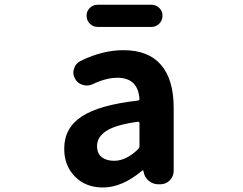

<svg xmlns="http://www.w3.org/2000/svg" viewBox="-20 -789 1040 822"><path d="M420.9 13.7Q346.7 13.7 300.8 -33.2Q254.9 -80.1 254.9 -152.3Q254.9 -241.2 330.1 -290.5Q405.3 -339.8 570.3 -358.4Q577.1 -359.4 577.1 -366.2Q570.3 -456.1 482.4 -456.1Q434.6 -456.1 377 -428.7Q364.3 -422.9 351.6 -422.9Q342.8 -422.9 334 -425.8Q312.5 -431.6 301.8 -451.2Q293.9 -464.8 293.9 -478.5Q293.9 -486.3 296.9 -494.1Q302.7 -516.6 323.2 -527.3Q418 -574.2 508.8 -574.2Q615.2 -574.2 669.4 -511.2Q723.6 -448.2 723.6 -327.1V-57.6Q723.6 -34.2 707 -17.1Q690.4 0 666 0H658.2Q634.8 0 616.7 -15.1Q598.6 -30.3 594.7 -53.7L593.8 -58.6Q592.8 -59.6 591.3 -59.6Q589.8 -59.6 588.9 -58.6Q502.9 13.7 420.9 13.7ZM468.8 -100.6Q520.5 -100.6 572.3 -151.4Q577.1 -156.2 577.1 -163.1V-261.7Q577.1 -268.6 569.3 -267.6Q476.6 -254.9 436 -229Q395.5 -203.1 395.5 -164.1Q395.5 -131.8 415.5 -116.2Q435.5 -100.6 468.8 -100.6ZM397.5 -673.8Q377.9 -673.8 364.3 -688Q350.6 -702.1 350.6 -721.7Q350.6 -741.2 364.3 -754.9Q377.9 -768.6 397.5 -768.6H628.9Q648.4 -768.6 662.1 -754.9Q675.8 -741.2 675.8 -721.7Q675.8 -702.1 662.1 -688Q648.4 -673.8 628.9 -673.8Z"/></svg>

Font: Gen Jyuu Gothic Monospace Bold
Style: Bold
Weight: 700
Designer: [Source Han Sans]
Ryoko NISHIZUKA  (kana & ideographs); Paul D. Hunt (Latin, Greek & Cyrillic); Wenlong ZHANG  (bopomofo
Version: Version 1.002.20150607